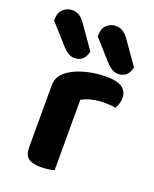

<svg xmlns="http://www.w3.org/2000/svg" viewBox="-174 -810 717 896"><g transform="rotate(20 184.5 -362.5)"><path d="M205.9 -350.9V-226.4H57.5V-369.2Q57.5 -396.8 71.3 -416.4Q85.2 -436 109 -451.2Q141.8 -471.3 188.3 -482.6Q234.8 -494 286 -494Q388.1 -494 388.1 -425.9Q388.1 -409.8 383.6 -396Q379 -382.2 372.5 -372.4Q362.5 -374.4 348 -375.6Q333.6 -376.8 316.8 -376.8Q286.8 -376.8 257.1 -370Q227.4 -363.2 205.9 -350.9ZM57.5 -264 205.9 -261.1V-1.2Q196.4 1.5 178.4 4.4Q160.4 7.3 139.3 7.3Q97 7.3 77.3 -7.7Q57.5 -22.6 57.5 -62.2ZM53.9 -556.8 -35.2 -656.7V-662.7Q-35.2 -696.2 -15.9 -713.9Q3.3 -731.6 29 -731.6Q50.6 -731.6 66.2 -720.8Q81.8 -710 94.9 -690.1L173.4 -577.9Q165.8 -548.2 150.2 -536.4Q134.6 -524.6 113.2 -524.6Q95.4 -524.6 80.8 -534Q66.2 -543.4 53.9 -556.8ZM270.6 -556.8 181.5 -656.7V-662Q181.5 -696.2 200.2 -713.9Q219 -731.6 244.6 -731.6Q267 -731.6 282.3 -720.8Q297.7 -710 311.5 -690.1L390 -577.9Q382.4 -548.2 366.8 -536.4Q351.2 -524.6 329.1 -524.6Q312 -524.6 297.6 -533.9Q283.1 -543.2 270.6 -556.8Z"/></g></svg>

Font: Baloo Paaji 2
Style: Regular
Weight: 400
Designer: Shuchita Grover, Noopur Datye and Ek Type
Foundry: Ek Type
Version: Version 1.700